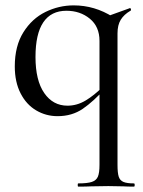

<svg xmlns="http://www.w3.org/2000/svg" viewBox="-20 -419 532 714"><path d="M35 -172Q35 -248 67 -299Q99 -350 149 -374.5Q199 -399 254 -399Q332 -399 400 -356L350 -267Q350 -320 314 -349.5Q278 -379 227 -379Q170 -379 141 -336Q112 -293 112 -207Q112 -120 144.5 -73Q177 -26 231 -26Q266 -26 298 -45Q330 -64 363 -97L371 -90Q328 -42 288 -14.5Q248 13 194 13Q151 13 114.5 -8.5Q78 -30 56.5 -72Q35 -114 35 -172ZM271 263Q305 263 321.5 257.5Q338 252 344 238Q350 224 350 194V-348L461 -388L463 -389Q466 -389 467 -384.5Q468 -380 465 -379Q441 -365 429 -345.5Q417 -326 417 -295V194Q417 224 421.5 238Q426 252 439 257.5Q452 263 478 263Q481 263 481 269Q481 275 478 275Q453 275 439 274L383 273L319 274Q302 275 271 275Q269 275 269 269Q269 263 271 263Z"/></svg>

Font: Cormorant Garamond Medium
Style: Regular
Weight: 500
Designer: Christian Thalmann (Catharsis Fonts)
Foundry: Catharsis Fonts
Version: Version 4.000